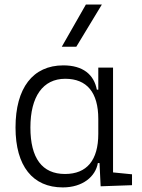

<svg xmlns="http://www.w3.org/2000/svg" viewBox="-20 -815 626 845"><path d="M256.3 9.8C344.2 9.8 400.4 -38.1 410.6 -97.2H418L422.9 4.9L561 0V-47.9L477.5 -56.2V-517.6H412.6V-420.4H406.2C393.6 -486.8 345.2 -527.3 258.8 -527.3C124.5 -527.3 48.3 -427.7 48.3 -253.9C48.3 -84 124 9.8 256.3 9.8ZM412.6 -226.1C412.6 -109.9 362.3 -49.3 266.1 -49.3C165.5 -49.3 113.8 -118.7 113.8 -253.9C113.8 -390.1 168.9 -468.3 267.1 -468.3C362.3 -468.3 412.6 -408.2 412.6 -291.5ZM252 -609.4H315.9L428.2 -794.9H357.9Z"/></svg>

Font: Cascadia Code PL Light
Style: Regular
Weight: 300
Monospace: yes
Designer: Aaron Bell
Foundry: Saja Typeworks
Version: Version 2404.023